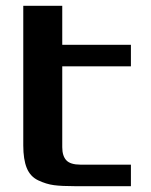

<svg xmlns="http://www.w3.org/2000/svg" viewBox="-20 -640 520 660"><path d="M60 -486V-620H194V-486H430V-412H194V-134Q194 -104 208 -89Q222 -74 257 -74H430V0H238Q192 0 165.5 -3.5Q139 -7 111.5 -20Q84 -33 72 -62.5Q60 -92 60 -140Z"/></svg>

Font: Aneo
Style: Regular
Weight: 400
Designer: Anastasios Pappas
Foundry: Anastasios Pappas
Version: Version 1.000